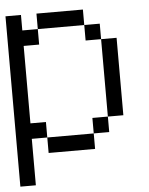

<svg xmlns="http://www.w3.org/2000/svg" viewBox="-51 -730 601 772"><g transform="rotate(-5 250.0 -344.0)"><path d="M0 -687.5H62.5V-625H125V-562.5H62.5V-250H125V-187.5H62.5V0H0ZM125 -187.5H312.5V-125H125ZM312.5 -250H375V-187.5H312.5ZM375 -562.5H437.5V-250H375ZM312.5 -625H375V-562.5H312.5V-625H125V-687.5H312.5Z"/></g></svg>

Font: HE실루아
Style: regular
Weight: 500
Monospace: yes
Designer: Taeyun An (WindowsTiger)
Version: v1